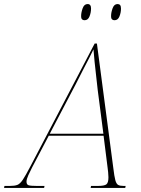

<svg xmlns="http://www.w3.org/2000/svg" viewBox="-80 -929 698 949"><path d="M-60 0 -58 -10H-31Q-8 -10 5.5 -15Q19 -20 33 -41Q47 -62 72 -110L388 -714H399L480 -99Q485 -57 490 -38.5Q495 -20 504 -15Q513 -10 530 -10H541L539 0H368L370 -10H404Q436 -10 446 -18Q456 -26 456 -53Q456 -64 454.5 -77.5Q453 -91 452 -99L432 -258H161L79 -102Q69 -83 60 -63Q51 -43 51 -31Q51 -17 61 -13.5Q71 -10 101 -10H140L138 0ZM294 -512 166 -268H431L403 -484Q400 -514 395.5 -551Q391 -588 387.5 -624Q384 -660 382 -685Q370 -660 360 -640.5Q350 -621 335 -592.5Q320 -564 294 -512ZM486 -829Q479 -829 474 -833Q469 -837 469 -850Q469 -867 476.5 -888Q484 -909 501 -909Q509 -909 513.5 -904Q518 -899 518 -886Q518 -867 510.5 -848Q503 -829 486 -829ZM338 -829Q331 -829 326 -833Q321 -837 321 -850Q321 -867 328.5 -888Q336 -909 353 -909Q370 -909 370 -887Q370 -867 362.5 -848Q355 -829 338 -829Z"/></svg>

Font: Noto Serif Display SemiCondensed Thin
Style: Italic
Weight: 100
Width: 4
Italic angle: -12°
Designer: Monotype Design Team
Foundry: Monotype Imaging Inc.
Version: Version 2.009